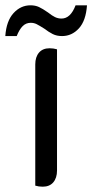

<svg xmlns="http://www.w3.org/2000/svg" viewBox="-57 -698 348 724"><path d="M76 2V-455Q76 -483 90 -499.5Q104 -516 130 -516Q145 -516 158 -512V-55Q158 -27 144 -10.5Q130 6 104 6Q89 6 76 2ZM58 -678Q76 -678 90 -671.5Q104 -665 124 -651Q139 -639 150.5 -633.5Q162 -628 175 -628Q209 -628 228 -678H271Q267 -620 240.5 -591Q214 -562 177 -562Q157 -562 142 -569.5Q127 -577 110 -590Q91 -602 81 -607Q71 -612 59 -612Q41 -612 28.5 -599.5Q16 -587 6 -562H-37Q-33 -619 -6 -648.5Q21 -678 58 -678Z"/></svg>

Font: Thasadith
Style: Bold
Weight: 700
Designer: Cadson Demak Co.,Ltd.
Foundry: Cadson Demak Co.,Ltd.
Version: Version 1.000; ttfautohint (v1.6)